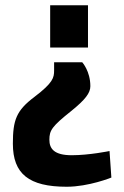

<svg xmlns="http://www.w3.org/2000/svg" viewBox="-20 -520 473 731"><path d="M171 -500V-339H315V-500ZM29 27C29 142 90 191 234 191C318 191 404 156 404 156L397 55C397 55 320 71 253 71C186 71 168 46 168 12C168 -24 178 -39 252 -98C305 -141 324 -166 324 -192C324 -249 293 -283 293 -283H186V-252C186 -224 182 -205 111 -151C42 -99 29 -63 29 27Z"/></svg>

Font: RazerF5
Style: Bold
Weight: 700
Foundry: Razer Inc.
Version: Version 2